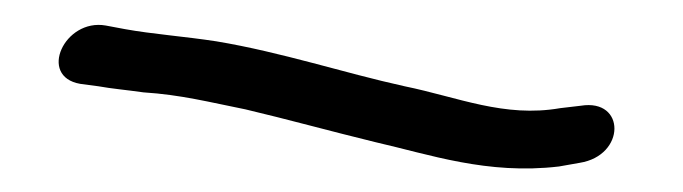

<svg xmlns="http://www.w3.org/2000/svg" viewBox="-20 -66 562 158"><path d="M61 5C72 7 84 8 98 10C129 12 152 18 182 24C216 32 252 42 289 51C333 61 381 78 440 71L457 68C495 62 495 15 458 21L441 23C395 31 357 14 313 5C263 -6 212 -23 158 -32C132 -36 105 -38 83 -42L67 -45C33 -51 11 -3 46 3Z"/></svg>

Font: Stray Cat
Style: BdObl
Weight: 700
Version: Version 1.0